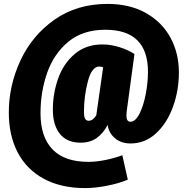

<svg xmlns="http://www.w3.org/2000/svg" viewBox="-20 -735 959 981"><path d="M894 -365Q894 -272 863.5 -188.5Q833 -105 777 -53.5Q721 -2 647 -2Q598 -2 566.5 -29.5Q535 -57 530 -97Q507 -53 473.5 -29.5Q440 -6 392 -6Q322 -6 286 -51Q250 -96 250 -175Q250 -257 277 -333.5Q304 -410 361.5 -459Q419 -508 504 -508Q545 -508 589 -494.5Q633 -481 667 -459L631 -193Q626 -161 626 -145Q626 -113 646 -113Q672 -113 692.5 -153.5Q713 -194 724.5 -253.5Q736 -313 736 -368Q736 -583 518 -583Q403 -583 329 -521.5Q255 -460 221 -363Q187 -266 187 -156Q187 -35 248.5 28.5Q310 92 431 92Q473 92 521 82Q569 72 605 58L633 183Q588 202 527 214Q466 226 415 226Q292 226 204 178.5Q116 131 70.5 44Q25 -43 25 -160Q25 -298 84.5 -426Q144 -554 258.5 -634.5Q373 -715 529 -715Q643 -715 725.5 -668.5Q808 -622 851 -542.5Q894 -463 894 -365ZM472 -146 507 -391Q498 -395 487 -395Q449 -395 429 -319.5Q409 -244 409 -163Q409 -138 415 -128Q421 -118 433 -118Q455 -118 472 -146Z"/></svg>

Font: Fira Sans Condensed Black
Style: Italic
Weight: 900
Width: 3
Italic angle: -8°
Designer: Carrois Corporate & Edenspiekermann AG
Foundry: Carrois Corporate GbR & Edenspiekermann AG
Version: Version 4.203